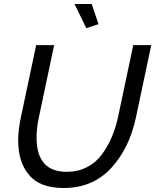

<svg xmlns="http://www.w3.org/2000/svg" viewBox="-20 -936 777 961"><path d="M353 -916H439L473 -815L412 -795ZM71 -232Q71 -287 85 -351L161 -710H251L175 -351Q163 -297 163 -247Q163 -76 314 -76Q369 -76 414.5 -99Q460 -122 490 -163Q520 -204 539.5 -250Q559 -296 571 -351L647 -710H737L661 -351Q628 -194 536 -94.5Q444 5 298 5Q180 5 125.5 -60Q71 -125 71 -232Z"/></svg>

Font: Raleway-v4020 Medium
Style: Italic
Weight: 500
Italic angle: -12°
Designer: Matt McInerney, Pablo Impallari, Rodrigo Fuenzalida
Foundry: Matt McInerney, Pablo Impallari, Rodrigo Fuenzalida
Version: Version 4.020;PS 004.020;hotconv 1.0.88;makeotf.lib2.5.64775